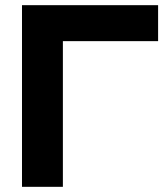

<svg xmlns="http://www.w3.org/2000/svg" viewBox="-20 -722 642 742"><path d="M223 -563H591V-702H65V0H223Z"/></svg>

Font: Geom
Style: Bold
Weight: 700
Version: Version 1.102